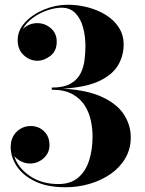

<svg xmlns="http://www.w3.org/2000/svg" viewBox="-20 -779 610 809"><path d="M531 -200Q531 -151.5 508.2 -112.5Q485.5 -73.5 446.5 -46.2Q407.5 -19 358.2 -4.5Q309 10 256 10Q179 10 127.5 -15Q76 -40 50.5 -79Q25 -118 25 -159Q25 -199 49.8 -223.5Q74.5 -248 110 -248Q142.5 -248 165.5 -226Q188.5 -204 188.5 -167.5Q188.5 -134 163.5 -112Q138.5 -90 107 -90Q87 -90 69.2 -98.8Q51.5 -107.5 40 -121.5Q55 -72.5 105.2 -38Q155.5 -3.5 226 -3.5Q277 -3.5 308.8 -30Q340.5 -56.5 355.2 -102Q370 -147.5 370 -205Q370 -235 363.2 -269Q356.5 -303 338 -333Q319.5 -363 285.8 -382Q252 -401 198 -401V-410Q248.5 -410 277.2 -426.5Q306 -443 319.2 -469.2Q332.5 -495.5 336.2 -526Q340 -556.5 340 -584Q340 -626 330 -663.2Q320 -700.5 297.8 -723.5Q275.5 -746.5 240 -746.5Q212 -746.5 179.5 -735.5Q147 -724.5 118.8 -704Q90.5 -683.5 75.5 -656Q101.5 -681.5 137.5 -681.5Q169 -681.5 194 -660.2Q219 -639 219 -603.5Q219 -564 192.2 -543.5Q165.5 -523 137.5 -523Q105.5 -523 80 -546.5Q54.5 -570 54.5 -610Q54.5 -651.5 86 -685.2Q117.5 -719 166.2 -739Q215 -759 266 -759Q308 -759 349.5 -748.2Q391 -737.5 425.2 -716.5Q459.5 -695.5 480.2 -664Q501 -632.5 501 -591Q501 -544.5 477.5 -504.2Q454 -464 398 -437.5Q342 -411 245.5 -405.5Q348 -399.5 411 -370Q474 -340.5 502.5 -296Q531 -251.5 531 -200Z"/></svg>

Font: Bodoni* 24pt
Style: Bold
Weight: 700
Version: Version 2.3